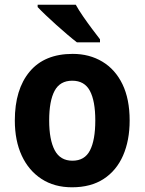

<svg xmlns="http://www.w3.org/2000/svg" viewBox="-20 -786 615 816"><path d="M531 -274Q531 -189 503 -125Q475 -61 420.5 -25.5Q366 10 286 10Q211 10 156.5 -25.5Q102 -61 72.5 -124.5Q43 -188 43 -274Q43 -406 106 -481.5Q169 -557 289 -557Q360 -557 415 -524Q470 -491 500.5 -428Q531 -365 531 -274ZM189 -274Q189 -192 212.5 -147.5Q236 -103 288 -103Q340 -103 362.5 -147Q385 -191 385 -274Q385 -357 362 -400Q339 -443 287 -443Q235 -443 212 -400Q189 -357 189 -274ZM302 -766Q314 -744 333 -716.5Q352 -689 371.5 -663Q391 -637 405 -619V-606H307Q290 -619 267 -638.5Q244 -658 219.5 -680Q195 -702 174 -722Q153 -742 140 -756V-766Z"/></svg>

Font: Noto Sans Lao SemiCondensed
Style: Bold
Weight: 700
Width: 4
Designer: Monotype Design Team
Foundry: Monotype Imaging Inc.
Version: Version 2.003; ttfautohint (v1.8.4.7-5d5b)